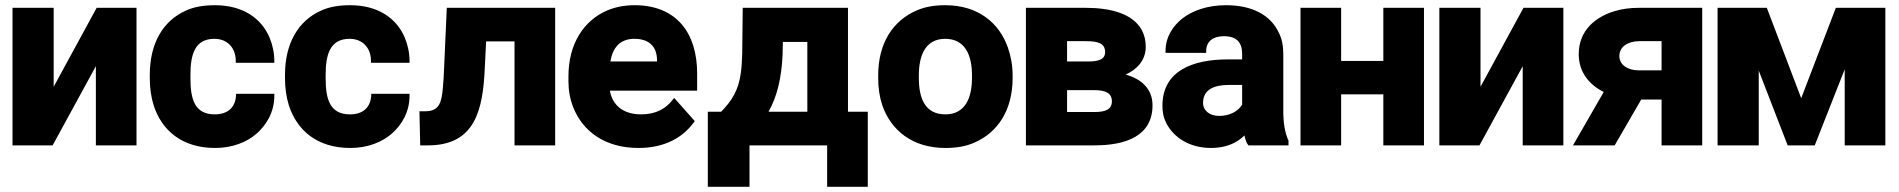

<svg xmlns="http://www.w3.org/2000/svg" viewBox="-20 -558 7288 737"><path d="M28 0H182L348 -304V0H504V-528H351L186 -225V-528H28Z M555 -257C555 -220 560 -185 570 -153C601 -58 678 10 806 10C873 10 929 -13 966 -46C1001 -77 1033 -126 1033 -190V-198H886V-191C883 -145 854 -119 804 -119C727 -119 711 -178 711 -257V-271C711 -349 728 -409 803 -409C853 -409 885 -374 885 -324V-317H1033V-324C1033 -356 1026 -386 1015 -413C983 -489 911 -538 805 -538C763 -538 726 -532 695 -518C606 -479 555 -392 555 -271Z M1074 -257C1074 -220 1079 -185 1089 -153C1120 -58 1197 10 1325 10C1392 10 1448 -13 1485 -46C1520 -77 1552 -126 1552 -190V-198H1405V-191C1402 -145 1373 -119 1323 -119C1246 -119 1230 -178 1230 -257V-271C1230 -349 1247 -409 1322 -409C1372 -409 1404 -374 1404 -324V-317H1552V-324C1552 -356 1545 -386 1534 -413C1502 -489 1430 -538 1324 -538C1282 -538 1245 -532 1214 -518C1125 -479 1074 -392 1074 -271Z M1590 -131 1593 0H1623C1804 0 1834 -136 1841 -299L1846 -399H1955V0H2111V-528H1695L1685 -304C1684 -271 1682 -244 1680 -221C1675 -166 1667 -131 1613 -131Z M2162 -246C2162 -211 2168 -178 2180 -147C2216 -55 2301 10 2431 10C2531 10 2601 -30 2643 -88L2647 -93L2568 -182L2562 -175C2536 -141 2498 -119 2441 -119C2372 -119 2331 -154 2321 -210H2656V-276C2656 -431 2577 -538 2416 -538C2377 -538 2342 -531 2311 -518C2220 -479 2162 -389 2162 -265ZM2323 -322C2331 -371 2357 -409 2415 -409C2472 -409 2502 -379 2502 -326V-322Z M2697 -129V159H2857V0H3155V159H3311V-129H3235V-528H2831L2829 -352C2828 -324 2827 -301 2824 -280C2815 -211 2789 -171 2748 -129ZM2930 -129C2963 -187 2980 -259 2984 -348L2985 -397H3079V-129Z M3351 -259C3351 -220 3356 -186 3367 -153C3400 -59 3481 10 3609 10C3650 10 3687 4 3719 -10C3810 -49 3867 -135 3867 -259V-269C3867 -308 3860 -342 3849 -375C3816 -469 3736 -538 3608 -538C3567 -538 3531 -532 3499 -518C3408 -479 3351 -393 3351 -269ZM3507 -259V-269C3507 -346 3533 -409 3608 -409C3684 -409 3711 -347 3711 -269V-259C3711 -181 3684 -119 3609 -119C3531 -119 3507 -180 3507 -259Z M3918 0H4181C4300 0 4404 -35 4404 -154C4404 -220 4357 -256 4301 -272C4342 -290 4378 -325 4378 -378C4378 -403 4373 -424 4362 -444C4327 -506 4243 -528 4147 -528H3918ZM4076 -128V-212H4181C4225 -212 4248 -200 4248 -169C4248 -138 4224 -128 4181 -128ZM4076 -322V-400H4147C4195 -400 4222 -392 4222 -358C4222 -330 4198 -322 4155 -322Z M4442 -152C4442 -128 4446 -107 4456 -87C4484 -31 4545 10 4629 10C4686 10 4727 -9 4757 -38C4760 -23 4764 -10 4772 0H4926V-18C4912 -49 4906 -85 4906 -132V-350C4906 -381 4901 -409 4889 -432C4857 -501 4786 -538 4686 -538C4616 -538 4558 -518 4517 -486C4484 -459 4454 -418 4454 -362V-355H4610V-362C4610 -399 4636 -419 4678 -419C4727 -419 4748 -395 4748 -351V-330H4693C4558 -330 4442 -286 4442 -152ZM4598 -163C4598 -213 4638 -232 4698 -232H4748V-156C4733 -132 4702 -113 4660 -113C4624 -113 4598 -133 4598 -163Z M4972 0H5128V-196H5290V0H5446V-528H5290V-324H5128V-528H4972Z M5505 0H5659L5825 -304V0H5981V-528H5828L5663 -225V-528H5505Z M6018 0H6178L6280 -176H6358V0H6514V-528H6273C6237 -528 6206 -524 6177 -515C6104 -493 6040 -441 6040 -350C6040 -279 6083 -231 6136 -205ZM6196 -343C6196 -379 6229 -400 6273 -400H6358V-288H6270C6228 -288 6196 -309 6196 -343Z M6573 0H6731V-287L6842 0H6946L7061 -292V0H7217V-528H7027L6894 -181L6762 -528H6573Z"/></svg>

Font: Asimov Pro
Style: Blk
Weight: 900
Designer: Google
Version: Version 2.000980; 2014